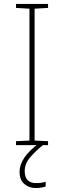

<svg xmlns="http://www.w3.org/2000/svg" viewBox="-20 -734 323 971"><path d="M223 0H61V-20L129 -23V-690L61 -694V-714H223V-694L155 -690V-23L223 -20ZM105 131Q105 192 163 192Q192 192 211 185V209Q203 212 190 214.5Q177 217 161 217Q127 217 103 196.5Q79 176 79 135Q79 99 103 63.5Q127 28 179 -11L197 0Q163 27 134 60Q105 93 105 131Z"/></svg>

Font: Noto Sans Sinhala UI Thin
Style: Regular
Weight: 100
Designer: Jelle Bosma - Monotype Design Team
Foundry: Monotype Imaging Inc.
Version: Version 2.006; ttfautohint (v1.8.4.7-5d5b)